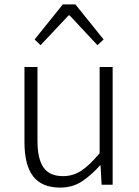

<svg xmlns="http://www.w3.org/2000/svg" viewBox="-20 -838 629 871"><path d="M253 13Q170 13 130.5 -38Q91 -89 91 -193V-534H150V-200Q150 -117 177.5 -78Q205 -39 266 -39Q312 -39 349.5 -64Q387 -89 432 -143V-534H491V0H441L436 -88H434Q394 -43 351.5 -15Q309 13 253 13ZM137 -659 265 -818H322L450 -659L422 -633L296 -768H291L164 -633Z"/></svg>

Font: Noto Sans HK Thin Light
Style: Regular
Weight: 300
Version: Version 2.004-H2;hotconv 1.0.118;makeotfexe 2.5.65603